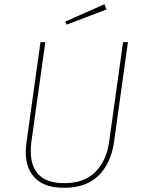

<svg xmlns="http://www.w3.org/2000/svg" viewBox="-20 -881 681 911"><path d="M521 -207Q507 -107 448 -48.5Q389 10 285 10Q192 10 147 -35.5Q102 -81 102 -160Q102 -174 106 -208L172 -681H195L129 -209Q126 -185 126 -163Q126 -91 164.5 -51.5Q203 -12 285 -12Q380 -12 433 -65.5Q486 -119 498 -210L564 -681H587ZM485 -836 296 -764 290 -779 476 -861Z"/></svg>

Font: FiraGO Thin
Style: Italic
Weight: 100
Italic angle: -8°
Designer: bBox Type GmbH
Foundry: bBox Type GmbH
Version: Version 1.001